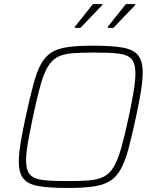

<svg xmlns="http://www.w3.org/2000/svg" viewBox="-20 -922 766 950"><path d="M315 8Q225 8 172 -1Q119 -10 96 -38Q73 -66 73 -122Q73 -160 82 -215Q91 -270 107 -344Q128 -440 145 -504Q162 -568 183.5 -606.5Q205 -645 237 -664Q269 -683 319 -689.5Q369 -696 444 -696Q534 -696 587 -686.5Q640 -677 663 -649Q686 -621 686 -564Q686 -525 677.5 -471.5Q669 -418 653 -344Q633 -250 616 -187Q599 -124 577.5 -85Q556 -46 523.5 -26Q491 -6 440.5 1Q390 8 315 8ZM312 -26Q377 -26 421 -29.5Q465 -33 494 -48Q523 -63 543 -97Q563 -131 580 -190.5Q597 -250 617 -344Q633 -419 641.5 -471.5Q650 -524 650 -559Q650 -609 630 -630.5Q610 -652 565.5 -657Q521 -662 447 -662Q382 -662 338 -658.5Q294 -655 265 -640Q236 -625 216 -591Q196 -557 179.5 -497.5Q163 -438 143 -344Q133 -294 125 -254Q117 -214 113 -183Q109 -152 109 -128Q109 -79 129 -57.5Q149 -36 194 -31Q239 -26 312 -26ZM513 -784V-789L603 -902H649V-897L541 -784ZM350 -784V-789L440 -902H486V-897L378 -784Z"/></svg>

Font: Saira Thin Thin
Style: Italic
Weight: 250
Italic angle: -12°
Version: Version 1.101